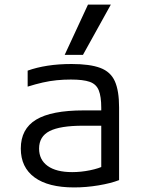

<svg xmlns="http://www.w3.org/2000/svg" viewBox="-20 -810 640 840"><path d="M304 10Q191 10 131 -34Q71 -78 71 -160Q71 -246 138 -286.5Q205 -327 346 -327H457V-260H343Q243 -260 197 -236.5Q151 -213 151 -160Q151 -111 188.5 -84Q226 -57 296 -57Q334 -57 373.5 -65Q413 -73 438 -86L423 -43V-338Q423 -388 412 -415Q401 -442 372.5 -452Q344 -462 290 -462Q258 -462 228 -459Q198 -456 167 -449Q136 -442 101 -431V-501Q140 -515 188 -522.5Q236 -530 293 -530Q373 -530 418.5 -513Q464 -496 482.5 -454.5Q501 -413 501 -340V-22Q465 -8 411 1Q357 10 304 10ZM343 -570H263L365 -790H465Z"/></svg>

Font: M PLUS Code Latin Expanded
Style: Regular
Weight: 400
Width: 7
Designer: Coji Morishita
Foundry: UNDERFOREST DESIGN
Version: Version 1.002; ttfautohint (v1.8.3)